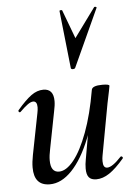

<svg xmlns="http://www.w3.org/2000/svg" viewBox="-53 -772 578 826"><g transform="rotate(-5 236.0 -359.0)"><path d="M61 -65Q61 -89 67 -119L102 -297Q105 -312 105 -322Q105 -348 88 -348Q78 -348 64 -338Q50 -328 31 -309Q29 -307 27 -307Q24 -307 22 -310.5Q20 -314 23 -317Q58 -358 83.5 -376.5Q109 -395 136 -395Q180 -395 180 -342Q180 -324 174 -297L143 -138Q137 -110 137 -90Q137 -38 173 -38Q204 -38 236.5 -78Q269 -118 297.5 -194.5Q326 -271 344 -376L360 -375Q340 -258 305 -170Q270 -82 224.5 -34.5Q179 13 129 13Q61 13 61 -65ZM288 -41Q288 -60 292 -80L344 -376Q347 -394 391 -394Q421 -394 421 -387L417 -365Q407 -318 406 -312L365 -89Q363 -80 363 -66Q363 -37 381 -37Q403 -37 442 -79Q443 -80 445 -80Q448 -80 450.5 -76.5Q453 -73 450 -70Q415 -29 386.5 -10Q358 9 330 9Q308 9 298 -3Q288 -15 288 -41ZM247 -727 293 -604 385 -730Q386 -731 388 -731Q391 -731 393.5 -729.5Q396 -728 395 -726L281 -477Q279 -472 270 -472Q267 -472 264.5 -473.5Q262 -475 262 -477L235 -726Q235 -729 240.5 -729.5Q246 -730 247 -727Z"/></g></svg>

Font: Cormorant Infant SemiBold
Style: Italic
Weight: 600
Italic angle: -10°
Designer: Christian Thalmann (Catharsis Fonts)
Foundry: Catharsis Fonts
Version: Version 4.000